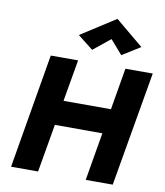

<svg xmlns="http://www.w3.org/2000/svg" viewBox="-103 -1071 992 1155"><g transform="rotate(10 393.0 -493.5)"><path d="M139 -294 656 -293 682 -445H166ZM619 -700 500 0H665L786 -700ZM163 -700 44 0H209L330 -700ZM506 -861 580 -776 691 -845 520 -987 308 -851 402 -777Z"/></g></svg>

Font: Jost
Style: Bold Italic
Weight: 700
Italic angle: -5°
Version: Version 3.710